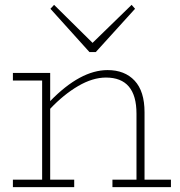

<svg xmlns="http://www.w3.org/2000/svg" viewBox="-20 -772 743 792"><path d="M375 -557.1H349.1L188 -735.8L203.1 -752L361.8 -595.2L522.9 -752L537.1 -735.8ZM576.2 -30.8H685.1V0H443.8V-30.8H543V-303.2Q543 -452.1 417 -452.1Q362.3 -452.1 302.2 -417Q242.2 -381.8 187 -323.2V-30.8H286.1V0H33.2V-30.8H153.8V-439.9H33.2V-471.2H187V-355Q311.5 -482.9 423.8 -482.9Q494.6 -482.9 535.4 -439.2Q576.2 -395.5 576.2 -309.1Z"/></svg>

Font: BioRhyme ExtraLight
Style: Regular
Weight: 275
Designer: Aoife Mooney
Foundry: Aoife Mooney Type
Version: Version 1.500;PS 001.500;hotconv 1.0.88;makeotf.lib2.5.64775